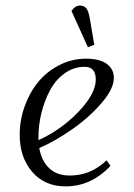

<svg xmlns="http://www.w3.org/2000/svg" viewBox="-20 -663 483 690"><path d="M50.8 -178.2Q50.8 -231 68.6 -280.8Q86.4 -330.6 117.4 -368.4Q148.4 -406.2 193.4 -429.2Q238.3 -452.1 289.1 -452.1Q338.4 -452.1 363.8 -433.3Q389.2 -414.6 389.2 -382.8Q389.2 -344.2 345.2 -293Q301.3 -241.7 240.2 -199Q179.2 -156.2 121.1 -130.9Q128.9 -85.9 156.2 -59.1Q183.6 -32.2 231 -32.2Q306.6 -32.2 362.8 -86.9L377 -66.9Q308.1 6.8 215.8 6.8Q140.1 6.8 95.5 -45.7Q50.8 -98.1 50.8 -178.2ZM118.2 -159.2Q199.7 -196.3 262 -261.2Q324.2 -326.2 324.2 -377Q324.2 -422.9 284.2 -422.9Q245.1 -422.9 212.6 -399.7Q180.2 -376.5 160.2 -339.4Q140.1 -302.2 129.2 -258.3Q118.2 -214.4 118.2 -169.9ZM236.8 -624Q250.5 -643.1 267.1 -643.1Q282.7 -643.1 290.8 -632.3Q298.8 -621.6 303.2 -594.2L318.8 -502L295.9 -493.2Z"/></svg>

Font: Dihjauti
Style: Italic
Weight: 400
Italic angle: -9°
Designer: T. Christopher White
Version: Version 3.0.0